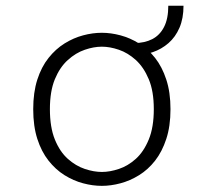

<svg xmlns="http://www.w3.org/2000/svg" viewBox="-20 -624 690 656"><path d="M328 11Q296.5 11 263.8 2.2Q231 -6.5 200.5 -25.5Q170 -44.5 145.8 -75.2Q121.5 -106 107.5 -149.5Q93.5 -193 93.5 -251Q93.5 -308.5 107.5 -352Q121.5 -395.5 145.8 -426Q170 -456.5 200.5 -475.5Q231 -494.5 263.8 -503.2Q296.5 -512 328 -512Q359 -512 391.8 -503.2Q424.5 -494.5 455.2 -475.5Q486 -456.5 510 -426Q534 -395.5 548.2 -352Q562.5 -308.5 562.5 -251Q562.5 -193 548.2 -149.5Q534 -106 510 -75.2Q486 -44.5 455.2 -25.5Q424.5 -6.5 391.8 2.2Q359 11 328 11ZM328 -36.5Q355.5 -36.5 386.2 -46.8Q417 -57 444 -81.2Q471 -105.5 488.2 -147.2Q505.5 -189 505.5 -251Q505.5 -312.5 488.2 -353.5Q471 -394.5 444 -419Q417 -443.5 386.2 -454Q355.5 -464.5 328 -464.5Q300.5 -464.5 269.8 -454Q239 -443.5 211.8 -419Q184.5 -394.5 167.5 -353.5Q150.5 -312.5 150.5 -251Q150.5 -189 167.5 -147.2Q184.5 -105.5 211.8 -81.2Q239 -57 269.8 -46.8Q300.5 -36.5 328 -36.5ZM440 -435.5V-477Q474 -477 500 -490.2Q526 -503.5 540.5 -531.8Q555 -560 555 -604.5H607Q607 -561 593.2 -529.2Q579.5 -497.5 555.8 -476.8Q532 -456 502 -445.8Q472 -435.5 440 -435.5Z"/></svg>

Font: Trispace Thin ExtraLight
Style: Regular
Weight: 250
Version: Version 1.210